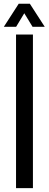

<svg xmlns="http://www.w3.org/2000/svg" viewBox="-24 -980 253 1000"><path d="M59.5 0V-800H147.5V0ZM-4 -840.5 73.5 -960.5H131.5L209 -840.5H145.5L102.5 -911L60 -840.5Z"/></svg>

Font: Big Shoulders Stencil Text Thin Medium
Style: Regular
Weight: 500
Version: Version 2.001